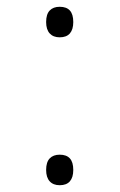

<svg xmlns="http://www.w3.org/2000/svg" viewBox="-20 -532 353 566"><path d="M156 14Q137 14 126.5 2.5Q116 -9 116 -31Q116 -54 126.5 -65Q137 -76 156 -76Q176 -76 186 -65Q196 -54 196 -31Q196 -9 186 2.5Q176 14 156 14ZM156 -422Q137 -422 126.5 -433.5Q116 -445 116 -467Q116 -490 126.5 -501Q137 -512 156 -512Q176 -512 186 -501Q196 -490 196 -467Q196 -445 186 -433.5Q176 -422 156 -422Z"/></svg>

Font: Playwrite NG Modern Thin
Style: Regular
Weight: 250
Designer: Veronika Burian, José Scaglione
Foundry: TypeTogether
Version: Version 1.002